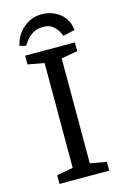

<svg xmlns="http://www.w3.org/2000/svg" viewBox="-125 -879 611 937"><g transform="rotate(-15 181.0 -411.0)"><path d="M182.3 -822.5Q238.6 -822.5 276.9 -790.6Q315.3 -758.7 319.8 -706.5L259.9 -693.6Q258.1 -700.4 249.4 -716.3Q240.6 -732.3 223.1 -746.7Q205.7 -761.2 176 -761.2Q142.5 -761.2 120.6 -746.4Q98.7 -731.6 87.1 -715.5Q75.5 -699.4 72 -693.3L40.4 -701.4Q52.2 -755.3 92.4 -788.9Q132.5 -822.5 182.3 -822.5ZM54.8 0V-44.1L137.2 -59.1V-588.9L54.8 -603.9V-648H306V-603.9L223.6 -588.9V-59.1L306 -44.1V0Z"/></g></svg>

Font: Faustina Light
Style: Regular
Weight: 300
Designer: Alfonso Garcia
Foundry: http://www.omnibus-type.com
Version: Version 1.200